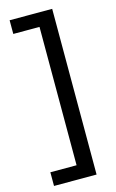

<svg xmlns="http://www.w3.org/2000/svg" viewBox="-132 -766 592 976"><g transform="rotate(-15 164.5 -278.0)"><path d="M25 86H163V-642H25V-714H249V158H25Z"/></g></svg>

Font: Noto Sans Tangsa
Style: Regular
Weight: 400
Designer: David Williams
Foundry: Google LLC
Version: Version 1.504